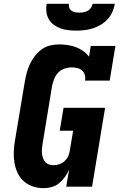

<svg xmlns="http://www.w3.org/2000/svg" viewBox="-20 -975 640 1003"><path d="M209 8Q179 8 152 -1Q125 -10 104.5 -28Q84 -46 72 -71.5Q60 -97 55.5 -124.5Q51 -152 52 -181.5Q53 -211 58 -240L109 -545Q113 -569 119 -592.5Q125 -616 135.5 -638.5Q146 -661 161.5 -681.5Q177 -702 197.5 -717Q218 -732 242 -737.5Q266 -743 290 -743Q312 -743 334.5 -739.5Q357 -736 377 -728.5Q397 -721 414.5 -708.5Q432 -696 445 -679L454 -735H583L553 -554H424Q427 -569 423 -583.5Q419 -598 408.5 -607Q398 -616 383.5 -619.5Q369 -623 354 -623Q336 -623 317 -616.5Q298 -610 284 -595.5Q270 -581 263 -562.5Q256 -544 252 -526L202 -221Q200 -208 199 -195.5Q198 -183 199.5 -171Q201 -159 205 -148Q209 -137 216.5 -128.5Q224 -120 235.5 -116Q247 -112 259 -112Q275 -112 290 -117Q305 -122 317.5 -133.5Q330 -145 336.5 -159.5Q343 -174 345 -190L362 -292H292L312 -412H529L461 0H326L341 -89Q332 -69 319 -50.5Q306 -32 289 -18Q272 -4 250.5 2Q229 8 209 8ZM379 -815Q358 -815 336.5 -817.5Q315 -820 296 -827Q277 -834 261 -845.5Q245 -857 235 -874.5Q225 -892 222.5 -913Q220 -934 224 -955H340Q338 -944 342 -934Q346 -924 354 -918.5Q362 -913 373 -911Q384 -909 394 -909Q405 -909 416.5 -911Q428 -913 438 -918.5Q448 -924 455 -934Q462 -944 464 -955H580Q576 -933 567 -912.5Q558 -892 542.5 -875Q527 -858 507 -846Q487 -834 465.5 -827Q444 -820 422 -817.5Q400 -815 379 -815Z"/></svg>

Font: Iosevka Curly Slab HvExObl
Style: Regular
Weight: 900
Width: 7
Italic angle: -9°
Monospace: yes
Designer: Belleve Invis
Foundry: Belleve Invis
Version: Version 11.1.0; ttfautohint (v1.8.3)